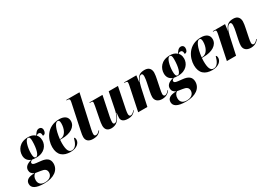

<svg xmlns="http://www.w3.org/2000/svg" viewBox="-61 -1824 4376 3127"><g transform="rotate(-30 2127.5 -260.0)"><path d="M149 240C330 240 439 156 439 34C439 -59 376 -94 285 -104L196 -114C147 -120 128 -131 128 -154C128 -169 137 -180 165 -196C178 -193 209 -189 245 -189C401 -189 469 -293 469 -384C469 -451 444 -479 429 -495C442 -509 454 -514 468 -514C498 -514 515 -497 515 -444C561 -444 574 -486 574 -522C574 -553 555 -580 515 -580C470 -580 440 -532 422 -501C384 -535 342 -546 291 -546C126 -546 60 -434 60 -336C60 -279 83 -227 152 -200C54 -174 22 -131 22 -79C22 -36 43 -6 92 15C-29 15 -79 56 -79 121C-79 193 -18 240 149 240ZM244 -199C208 -199 201 -237 201 -295C201 -407 237 -536 283 -536C314 -536 322 -508 322 -458C322 -308 289 -199 244 -199ZM167 230C80 230 50 181 50 124C50 71 71 38 102 19L199 34C265 43 302 65 302 122C302 185 252 230 167 230Z M776 10C899 10 956 -58 956 -115C956 -147 947 -159 935 -163C910 -68 873 -2 806 -2C753 -2 721 -46 721 -186C721 -195 722 -236 724 -248H759C916 -248 1030 -316 1030 -426C1030 -501 975 -546 877 -546C638 -546 552 -347 552 -208C552 -56 638 10 776 10ZM738 -258H725C746 -436 794 -532 837 -532C865 -532 875 -515 875 -467C875 -370 830 -258 738 -258Z M1198 10C1286 10 1316 -19 1350 -59L1343 -68C1322 -44 1300 -21 1270 -21C1247 -21 1237 -32 1237 -60C1237 -76 1240 -106 1249 -146L1384 -760H1136L1134 -750H1151C1189 -750 1192 -734 1192 -716C1192 -704 1188 -684 1184 -667L1089 -217C1076 -154 1071 -124 1071 -99C1071 -26 1118 10 1198 10Z M1856 10C1937 10 1971 -22 2003 -63L1997 -70C1976 -41 1946 -16 1920 -16C1899 -16 1888 -30 1888 -61C1888 -80 1891 -105 1897 -136L1978 -536H1804L1744 -237C1723 -127 1677 -35 1628 -35C1610 -35 1600 -46 1600 -75C1600 -94 1603 -131 1611 -168L1687 -536H1442L1441 -526H1463C1496 -526 1499 -517 1499 -498C1499 -487 1497 -473 1491 -440L1447 -212C1440 -178 1433 -134 1433 -103C1433 -43 1459 9 1544 9C1627 9 1698 -37 1736 -168H1742C1740 -158 1733 -98 1733 -79C1733 -34 1758 10 1856 10Z M2498 10C2576 10 2620 -26 2649 -65L2643 -73C2628 -55 2601 -20 2567 -20C2548 -20 2536 -34 2536 -61C2536 -88 2542 -116 2549 -152L2582 -314C2589 -349 2598 -394 2598 -429C2598 -491 2568 -546 2482 -546C2396 -546 2349 -518 2310 -417H2308L2324 -536H2094L2093 -526H2112C2146 -526 2149 -514 2149 -497C2149 -483 2145 -462 2142 -446L2049 0H2222L2294 -332C2312 -414 2349 -508 2400 -508C2427 -508 2428 -476 2428 -452C2428 -420 2418 -370 2413 -345L2383 -202C2374 -159 2370 -126 2370 -101C2370 -33 2419 10 2498 10Z M2815 240C2996 240 3105 156 3105 34C3105 -59 3042 -94 2951 -104L2862 -114C2813 -120 2794 -131 2794 -154C2794 -169 2803 -180 2831 -196C2844 -193 2875 -189 2911 -189C3067 -189 3135 -293 3135 -384C3135 -451 3110 -479 3095 -495C3108 -509 3120 -514 3134 -514C3164 -514 3181 -497 3181 -444C3227 -444 3240 -486 3240 -522C3240 -553 3221 -580 3181 -580C3136 -580 3106 -532 3088 -501C3050 -535 3008 -546 2957 -546C2792 -546 2726 -434 2726 -336C2726 -279 2749 -227 2818 -200C2720 -174 2688 -131 2688 -79C2688 -36 2709 -6 2758 15C2637 15 2587 56 2587 121C2587 193 2648 240 2815 240ZM2910 -199C2874 -199 2867 -237 2867 -295C2867 -407 2903 -536 2949 -536C2980 -536 2988 -508 2988 -458C2988 -308 2955 -199 2910 -199ZM2833 230C2746 230 2716 181 2716 124C2716 71 2737 38 2768 19L2865 34C2931 43 2968 65 2968 122C2968 185 2918 230 2833 230Z M3442 10C3565 10 3622 -58 3622 -115C3622 -147 3613 -159 3601 -163C3576 -68 3539 -2 3472 -2C3419 -2 3387 -46 3387 -186C3387 -195 3388 -236 3390 -248H3425C3582 -248 3696 -316 3696 -426C3696 -501 3641 -546 3543 -546C3304 -546 3218 -347 3218 -208C3218 -56 3304 10 3442 10ZM3404 -258H3391C3412 -436 3460 -532 3503 -532C3531 -532 3541 -515 3541 -467C3541 -370 3496 -258 3404 -258Z M4166 10C4244 10 4288 -26 4317 -65L4311 -73C4296 -55 4269 -20 4235 -20C4216 -20 4204 -34 4204 -61C4204 -88 4210 -116 4217 -152L4250 -314C4257 -349 4266 -394 4266 -429C4266 -491 4236 -546 4150 -546C4064 -546 4017 -518 3978 -417H3976L3992 -536H3762L3761 -526H3780C3814 -526 3817 -514 3817 -497C3817 -483 3813 -462 3810 -446L3717 0H3890L3962 -332C3980 -414 4017 -508 4068 -508C4095 -508 4096 -476 4096 -452C4096 -420 4086 -370 4081 -345L4051 -202C4042 -159 4038 -126 4038 -101C4038 -33 4087 10 4166 10Z"/></g></svg>

Font: Noto Serif Display Condensed Black
Style: Italic
Weight: 900
Width: 3
Italic angle: -12°
Designer: Monotype Design Team
Foundry: Monotype Imaging Inc.
Version: Version 2.009